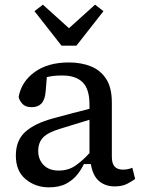

<svg xmlns="http://www.w3.org/2000/svg" viewBox="-20 -788 612 824"><path d="M472 12Q432 12 405 -11Q378 -34 370 -84H340Q330 -62 312 -39Q294 -16 264.5 0Q235 16 190 16Q132 16 90 -19Q48 -54 48 -120Q48 -186 89 -222.5Q130 -259 208 -280Q247 -291 286 -301Q325 -311 364 -321V-340Q364 -406 334.5 -435Q305 -464 248 -464Q208 -464 181 -457L176 -396Q173 -360 158 -344Q143 -328 116 -328Q89 -328 76 -342.5Q63 -357 60 -372Q72 -438 129 -479Q186 -520 276 -520Q328 -520 369.5 -503.5Q411 -487 435.5 -449.5Q460 -412 460 -348V-116Q460 -86 472 -73Q484 -60 508 -60Q520 -60 530.5 -62.5Q541 -65 548 -68L560 -20Q548 -11 526.5 0.5Q505 12 472 12ZM144 -140Q144 -104 167 -80Q190 -56 232 -56Q274 -56 305 -78Q336 -100 364 -131V-274L240 -236Q186 -220 165 -198Q144 -176 144 -140ZM164 -768 276 -667 388 -768 424 -740 308 -592H244L128 -740Z"/></svg>

Font: Source Serif 4 Caption
Style: Regular
Weight: 400
Designer: Frank Grießhammer
Foundry: Adobe Systems Incorporated
Version: Version 4.004;hotconv 1.0.117;makeotfexe 2.5.65602